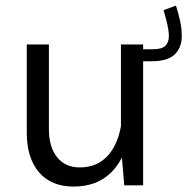

<svg xmlns="http://www.w3.org/2000/svg" viewBox="-20 -665 672 689"><path d="M611.3 -644.8 567 -628.6Q572.6 -610.3 576.7 -593.6Q580.9 -577 583.4 -562.5Q586 -547.9 586 -535.5Q586 -513.4 573.6 -500.8Q561.3 -488.3 528.8 -488.3H454.1V-445.2H523.9Q582.1 -445.2 607.2 -469.9Q632.2 -494.6 632.2 -535Q632.2 -562 626.6 -588.7Q620.9 -615.3 611.3 -644.8ZM493.6 -505.4H414V-139L426 0H493.6ZM76.1 -188.3Q76.1 -98.2 119.9 -46.8Q163.8 4.5 244.1 4.5Q328.2 4.5 379.9 -47.1Q431.6 -98.8 450 -200.9L414.3 -213.5Q401.3 -141.6 363.5 -102.9Q325.7 -64.2 266.6 -64.2Q214 -64.2 184.7 -101Q155.5 -137.9 155.5 -201.3V-505.4H76.1Z"/></svg>

Font: Estedad-FD VF
Style: Regular
Weight: 100
Designer: Amin Abedi
Version: Version 7.3